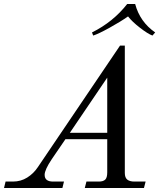

<svg xmlns="http://www.w3.org/2000/svg" viewBox="-64 -940 811 960"><path d="M472.2 -551.8 285.2 -275.9H472.2ZM248 0H-43.9L-36.1 -32.2H1Q40 -32.2 72 -52.2Q104 -72.3 125 -104L536.1 -711.9H560.1V-75.2Q560.1 -51.8 572.3 -42Q584.5 -32.2 607.9 -32.2H664.1L655.8 0H359.9L368.2 -32.2H430.2Q452.1 -32.2 462.2 -42Q472.2 -51.8 472.2 -78.1V-244.1H263.2L194.8 -144Q159.2 -90.8 159.2 -65.9Q159.2 -32.2 201.2 -32.2H255.9ZM401.9 -762.2 396 -777.8Q502 -830.6 571.8 -919.9H611.8Q635.7 -830.6 711.9 -777.8L698.2 -762.2Q674.8 -771 635.7 -801.3Q596.7 -831.5 576.2 -857.9Q538.6 -831.5 483.4 -801Q428.2 -770.5 401.9 -762.2Z"/></svg>

Font: Flanker Steampunk
Style: Italic
Weight: 400
Italic angle: -12°
Designer: Alexey Kryukov, Leonardo Di Lena
Foundry: Alexey Kryukov, Leonardo Di Lena
Version: 1.210